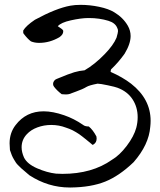

<svg xmlns="http://www.w3.org/2000/svg" viewBox="-20 -791 677 811"><path d="M127.4 -707.5Q217.3 -756.3 277.8 -767.1Q296.4 -770.5 320.8 -770.5Q359.4 -770.5 398.9 -762.2Q438.5 -753.9 462.4 -739.3Q500 -716.8 520 -682.1Q531.7 -661.6 531.7 -638.7Q531.7 -606 506.3 -564Q480 -527.3 451.2 -500Q447.3 -497.6 447.3 -487.3Q497.6 -465.3 533.7 -437.5Q616.2 -373 616.2 -280.8Q616.2 -268.1 614.7 -255.4Q608.9 -179.7 544.4 -106Q483.9 -47.9 424.3 -23.9Q364.7 0 278.8 1Q276.4 1 274.4 1Q183.6 1 104 -50.8Q98.6 -55.7 86.7 -65.7Q74.7 -75.7 71 -79.1Q67.4 -82.5 59.1 -90.6Q50.8 -98.6 47.6 -103.5Q44.4 -108.4 39.1 -117.2Q33.7 -126 29.8 -135.5Q25.9 -145 22 -157.2Q20.5 -174.3 20.5 -185.5Q20.5 -230 45.9 -262.7Q90.3 -320.8 164.1 -320.8Q203.1 -320.8 251 -304.2Q292.5 -290 330.6 -263.7Q338.4 -256.8 355 -256.8Q372.1 -243.2 387.2 -214.8Q388.2 -210.4 388.2 -206.1Q388.2 -189 375.5 -181.2Q374 -179.7 372.3 -179.4Q370.6 -179.2 369.4 -180.2Q368.2 -181.2 366.5 -182.9Q364.7 -184.6 363.8 -185.1Q362.3 -186.5 352.1 -194.8Q341.8 -203.1 339.1 -205.3Q336.4 -207.5 327.4 -214.6Q318.4 -221.7 314.2 -224.4Q310.1 -227.1 301.5 -232.4Q293 -237.8 287.1 -240.5Q281.2 -243.2 273.4 -246.6Q265.6 -250 258.3 -252Q229 -263.2 196.3 -263.2Q165.5 -263.2 137.9 -252.9Q110.4 -242.7 93.3 -224.1Q71.3 -200.7 71.3 -168.9Q71.3 -148.4 81.5 -125.5Q95.2 -98.1 136.7 -80.1Q178.2 -62 216.3 -57.6Q230 -56.6 243.7 -56.6Q369.1 -56.6 453.1 -116.2Q484.9 -134.8 515.4 -175Q545.9 -215.3 555.7 -251.5Q561.5 -273.9 561.5 -295.9Q561.5 -338.4 539.8 -371.6Q518.1 -404.8 476.1 -420.4Q467.8 -423.8 435.5 -430.7Q403.3 -437.5 393.6 -437.5Q392.1 -437.5 391.6 -437.5Q356.4 -430.7 345.2 -423.8Q336.4 -418.5 326.2 -414.1Q315.9 -409.7 302 -404.5Q288.1 -399.4 281.7 -397Q272 -392.1 257.3 -392.1Q251 -392.1 240.7 -393.1Q220.7 -408.2 208.5 -424.3Q204.1 -429.7 204.1 -436.3Q204.1 -442.9 208.3 -449Q212.4 -455.1 219.2 -457.5Q274.4 -480.5 293.5 -485.8Q315.4 -492.2 337.4 -494.1Q380.9 -519.5 422.4 -562.5Q459 -600.1 472.2 -631.8Q478.5 -653.8 478.5 -659.7Q478.5 -667.5 475.1 -673.3Q466.8 -694.3 438 -703.1Q399.9 -714.8 356 -714.8Q353.5 -714.8 351.1 -714.8Q321.3 -714.4 279.3 -705.1Q237.3 -695.8 224.1 -680.2Q226.1 -678.2 234.9 -672.9Q243.7 -667.5 246.6 -662.6Q247.1 -660.2 247.1 -658.2Q247.1 -645 231 -633.8Q189.9 -609.9 145.5 -609.9Q126 -609.9 110.8 -616.2Q96.7 -626.5 80.1 -648.4Q77.1 -651.4 78.1 -662.1Q89.8 -682.1 127.4 -707.5Z"/></svg>

Font: Avessa
Style: Medium
Weight: 500
Designer: Arman Khorramak
Foundry: Arman Khorramak
Version: Version 1.000; ttfautohint (v1.8.1)